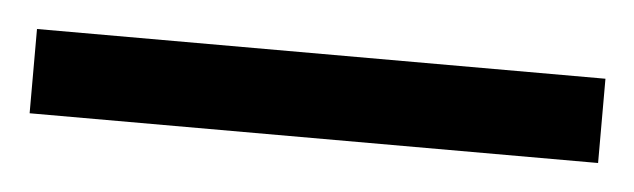

<svg xmlns="http://www.w3.org/2000/svg" viewBox="-26 47 472 143"><g transform="rotate(5 210.5 118.5)"><path d="M423 87H-2V150H423Z"/></g></svg>

Font: Noto Sans Display SemiCondensed
Style: Regular
Weight: 400
Width: 4
Designer: Monotype Design team
Foundry: Monotype Imaging Inc.
Version: 1.000